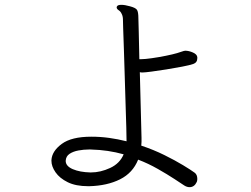

<svg xmlns="http://www.w3.org/2000/svg" viewBox="-20 -759 1040 795"><path d="M345 12Q294 12 260.5 -4.5Q227 -21 210 -45.5Q193 -70 193 -93V-96Q195 -133 235.5 -163Q276 -193 358 -193Q396 -193 432 -188Q468 -183 504 -174Q504 -189 503 -230Q502 -271 500 -327Q498 -383 496.5 -442.5Q495 -502 493 -554.5Q491 -607 490 -641.5Q489 -676 489 -680Q489 -685 487.5 -691.5Q486 -698 484 -701Q480 -711 471.5 -716.5Q463 -722 463 -729Q463 -730 463.5 -730.5Q464 -731 464 -732Q467 -739 482 -739Q497 -739 518 -733Q541 -727 547 -718.5Q553 -710 553 -683Q553 -676 554.5 -627.5Q556 -579 557 -514H566Q580 -514 608.5 -518Q637 -522 666.5 -528Q696 -534 713 -539Q736 -547 741 -548Q746 -549 747 -549Q762 -549 779 -541.5Q796 -534 797 -522V-518Q797 -500 780 -494Q765 -489 734 -483Q703 -477 668.5 -471.5Q634 -466 607 -462.5Q580 -459 572 -459Q569 -459 565.5 -459Q562 -459 559 -460L566 -188Q566 -180 566 -172Q566 -164 565 -156Q616 -139 660.5 -117Q705 -95 738 -75Q771 -55 786 -44Q797 -36 797 -18Q797 -12 795 -6Q785 16 765 16Q754 16 743 9Q731 1 702 -18Q673 -37 633.5 -59.5Q594 -82 552 -98Q530 -43 477 -16.5Q424 10 350 12ZM357 -45Q396 -45 436 -63.5Q476 -82 492 -120Q460 -129 426.5 -134Q393 -139 355 -140H348Q327 -140 305 -136Q283 -132 268 -122Q253 -112 252 -93Q252 -71 281.5 -58.5Q311 -46 354 -45Z"/></svg>

Font: Moon Stars Kai HW
Style: Regular
Weight: 400
Designer: GuiWonder
Version: Version 1.101